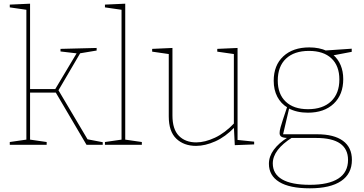

<svg xmlns="http://www.w3.org/2000/svg" viewBox="-20 -785 1974 1041"><path d="M33 0V-15L130 -29L123 -21V-739L130 -731L33 -745V-760L143 -765V-295L136 -302H284L276 -296L399 -502L402 -495L308 -506V-520L504 -525V-511L408 -495L418 -502L295 -292L292 -304L458 -24L448 -31L537 -14V0H449L279 -289L289 -283H136L143 -290V-21L136 -29L233 -15V0Z M659 -21 652 -29 749 -15V0H549V-15L646 -29L639 -21V-739L646 -731L549 -745V-760L659 -765Z M1043 6Q977 6 936 -33Q895 -72 895 -154V-499L902 -491L805 -505V-520L915 -525V-159Q915 -84 950 -48.5Q985 -13 1044 -13Q1091 -13 1145.5 -38.5Q1200 -64 1252 -119L1248 -108V-500L1255 -491L1158 -505V-520L1268 -525V-23L1261 -27L1358 -17V-2L1253 2L1248 -98L1252 -95Q1202 -43 1147 -18.5Q1092 6 1043 6Z M1660 236Q1550 236 1494 201.5Q1438 167 1438 103Q1438 63 1464.5 27Q1491 -9 1540 -40L1543 -37Q1518 -37 1507 -43Q1496 -49 1496 -63Q1496 -70 1497 -76.5Q1498 -83 1501.5 -96Q1505 -109 1513.5 -135Q1522 -161 1537 -206L1540 -201Q1503 -223 1483.5 -260.5Q1464 -298 1464 -347Q1464 -431 1516 -479.5Q1568 -528 1657 -528Q1711 -528 1752 -509L1741 -511L1887 -521V-504L1782 -484L1786 -488Q1813 -465 1827 -431.5Q1841 -398 1841 -356Q1841 -272 1789.5 -223Q1738 -174 1649 -174Q1589 -174 1544 -198L1549 -203L1513 -49L1508 -57H1699Q1791 -57 1839.5 -21.5Q1888 14 1888 82Q1888 157 1829.5 196.5Q1771 236 1660 236ZM1660 217Q1762 217 1814.5 183Q1867 149 1867 82Q1867 23 1824 -7Q1781 -37 1695 -37H1552L1565 -40Q1459 27 1459 101Q1459 158 1509.5 187.5Q1560 217 1660 217ZM1650 -193Q1730 -193 1775 -235.5Q1820 -278 1820 -354Q1820 -428 1777 -468.5Q1734 -509 1655 -509Q1575 -509 1530.5 -467Q1486 -425 1486 -348Q1486 -275 1529 -234Q1572 -193 1650 -193Z"/></svg>

Font: Bitter Thin
Style: Regular
Weight: 100
Designer: Sol Matas, and Bitter project Authors
Foundry: Sol Matas
Version: Version 2.002